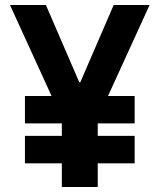

<svg xmlns="http://www.w3.org/2000/svg" viewBox="-20 -750 640 770"><path d="M80 -95V-205H520V-95ZM80 -255V-365H520V-255ZM228 0V-275L20 -730H164L298 -420H302L436 -730H580L372 -275V0Z"/></svg>

Font: M PLUS Code Latin Expanded
Style: Bold
Weight: 700
Width: 7
Designer: Coji Morishita
Foundry: UNDERFOREST DESIGN
Version: Version 1.002; ttfautohint (v1.8.3)